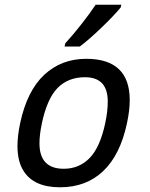

<svg xmlns="http://www.w3.org/2000/svg" viewBox="-20 -775 634 810"><path d="M233.4 15.1Q123.5 15.1 80.1 -52.7Q53.7 -93.3 53.7 -158.7Q53.7 -201.7 64.9 -254.9Q94.2 -392.1 166.7 -459.5Q239.3 -526.9 343.8 -526.9Q527.3 -526.9 527.3 -352.5Q527.3 -309.1 515.6 -254.9Q487.3 -121.6 415.3 -53.2Q343.3 15.1 233.4 15.1ZM249 -63Q314 -63 358.2 -108.4Q402.3 -153.8 423.8 -254.9Q434.6 -304.7 434.6 -346.7Q434.6 -449.2 338.4 -449.2Q267.6 -449.2 223.1 -404.1Q178.7 -358.9 156.7 -254.9Q146.5 -206.5 146.5 -170.4Q146.5 -63 249 -63ZM316.4 -578.6H252.4L255.4 -592.3Q286.1 -625.5 323.2 -672.6Q360.4 -719.7 383.3 -754.9H491.7L489.3 -743.7Q460.4 -708.5 407.2 -657.5Q354 -606.4 316.4 -578.6Z"/></svg>

Font: Cadman
Style: Italic
Weight: 400
Italic angle: -12°
Designer: Paul James MIller
Foundry: High-Logic / Made with FontCreator
Version: Version 2.114;March 28, 2021;FontCreator 13.0.0.2683 64-bit